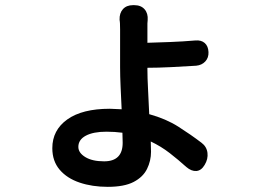

<svg xmlns="http://www.w3.org/2000/svg" viewBox="-20 -650 1040 745"><path d="M455 -135Q425 -139 393 -139Q342 -139 313 -123.5Q284 -108 284 -80Q284 -57 311 -40.5Q338 -24 384 -24Q456 -24 456 -96ZM501 -630Q527 -630 541 -614Q555 -598 553 -572Q553 -567 552.5 -565.5Q552 -564 552 -559Q552 -554 552 -537V-484Q591 -485 641 -487Q691 -489 738 -493Q761 -495 774.5 -483Q788 -471 789 -448Q790 -426 776.5 -411.5Q763 -397 741 -395Q694 -392 643 -389.5Q592 -387 552 -387V-381Q552 -349 554.5 -302Q557 -255 559 -207Q624 -189 672 -158.5Q720 -128 762 -96Q782 -81 785 -57Q788 -33 774 -10Q761 12 742 13.5Q723 15 703 -2Q672 -30 638.5 -56Q605 -82 565 -101L566 -61Q566 -26 550.5 5.5Q535 37 498.5 56Q462 75 398 75Q338 75 289 58.5Q240 42 211.5 8.5Q183 -25 183 -75Q183 -145 241 -186.5Q299 -228 406 -228L452 -226Q450 -269 448 -312Q446 -355 446 -389Q446 -409 446 -437Q446 -465 446 -492Q446 -519 446 -536Q446 -554 445.5 -559Q445 -564 445 -565.5Q445 -567 444 -573Q443 -599 457 -614.5Q471 -630 496 -630Z"/></svg>

Font: Chiron GoRound TC SB
Style: Regular
Weight: 500
Designer: Ryoko NISHIZUKA 西塚涼子 (kana, bopomofo & ideographs); Paul D. Hunt (Latin, Greek & Cyrillic); Sandoll Communications 산돌커뮤니
Foundry: Adobe
Version: Version 1.000;hotconv 1.1.1;makeotfexe 2.6.0